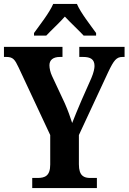

<svg xmlns="http://www.w3.org/2000/svg" viewBox="-20 -951 650 971"><path d="M152 -784V-771H214C238 -797 281 -836 308 -867C335 -838 382 -794 403 -771H466V-784C439 -822 388 -886 369 -931H249C230 -886 179 -822 152 -784ZM143 0H470V-51H437C405 -51 379 -61 379 -120V-268L527 -586C556 -647 569 -663 600 -663H610V-714H381V-663H400C438 -663 458 -651 458 -617C458 -606 454 -584 442 -556L392 -443C374 -400 357 -361 345 -329C335 -360 325 -389 308 -428L243 -567C235 -584 230 -605 230 -621C230 -647 248 -663 283 -663H296V-714H0V-663H12C46 -663 55 -650 74 -610L234 -268V-119C234 -61 207 -51 169 -51H143Z"/></svg>

Font: Noto Serif Georgian Condensed Bold
Style: Regular
Weight: 700
Width: 3
Designer: Monotype Design Team, Akaki Razmadze
Foundry: Google LLC
Version: Version 2.003